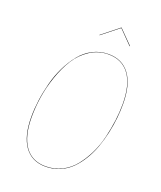

<svg xmlns="http://www.w3.org/2000/svg" viewBox="-155 -947 881 1053"><g transform="rotate(20 285.0 -420.5)"><path d="M271 -770 269 -771 368.2 -850.1H370.1L448.2 -771L445.8 -770L369.1 -848.1ZM353 -689.9Q434.1 -689.9 477.5 -630.4Q521 -570.8 521 -458Q521 -418.5 516.6 -376.5Q512.2 -334.5 502.2 -288.3Q492.2 -242.2 477.1 -200Q461.9 -157.7 439 -119.4Q416 -81.1 387.7 -52.7Q359.4 -24.4 320.8 -7.8Q282.2 8.8 237.8 8.8Q157.2 8.8 114.5 -50.8Q71.8 -110.4 71.8 -222.2Q71.8 -269 78.6 -319.6Q85.4 -370.1 99.4 -423.3Q113.3 -476.6 136.5 -523.9Q159.7 -571.3 189.7 -608.6Q219.7 -646 262 -668Q304.2 -689.9 353 -689.9ZM353 -688Q294.9 -688 246.6 -656.5Q198.2 -625 167.2 -575.7Q136.2 -526.4 114.5 -463.4Q92.8 -400.4 83.5 -339.6Q74.2 -278.8 74.2 -222.2Q74.2 -110.8 116 -52Q157.7 6.8 237.8 6.8Q289.1 6.8 332.3 -15.1Q375.5 -37.1 405.5 -75Q435.5 -112.8 458.3 -159.7Q481 -206.5 493.7 -259.8Q506.3 -313 512.7 -362.3Q519 -411.6 519 -458Q519 -570.3 476.3 -629.2Q433.6 -688 353 -688Z"/></g></svg>

Font: Fira Sans Compressed Two
Style: Italic
Weight: 100
Width: 3
Italic angle: -8°
Designer: Carrois Corporate & Edenspiekermann AG
Foundry: Carrois Corporate GbR & Edenspiekermann AG
Version: Version 4.203;PS 004.203;hotconv 1.0.88;makeotf.lib2.5.64775